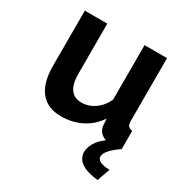

<svg xmlns="http://www.w3.org/2000/svg" viewBox="-167 -657 952 991"><g transform="rotate(30 309.0 -162.0)"><path d="M56 -196V-524H190V-225Q190 -165 212 -134.5Q234 -104 277 -104Q303 -104 328.5 -114.5Q354 -125 375.5 -146Q397 -167 412 -199V-524H546V-150Q546 -129 553.5 -120Q561 -111 578 -109V0Q558 3 544.5 4.5Q531 6 520 6Q484 6 461.5 -10.5Q439 -27 435 -56L432 -98Q397 -45 342 -17.5Q287 10 221 10Q140 10 98 -42.5Q56 -95 56 -196ZM417 110Q417 76 442 42Q467 8 519 -21H561L577 0Q540 26 521 47.5Q502 69 502 87Q502 105 521.5 114Q541 123 577 124L550 200Q500 195 470.5 181.5Q441 168 429 149Q417 130 417 110Z"/></g></svg>

Font: Raleway Thin
Style: Bold
Weight: 700
Version: Version 4.026